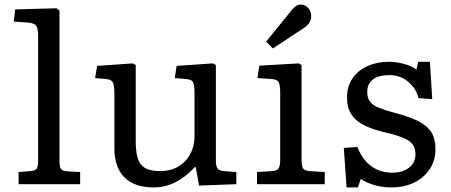

<svg xmlns="http://www.w3.org/2000/svg" viewBox="-20 -802 1964 836"><path d="M61 0V-53L114 -57Q133 -59 139.5 -67.5Q146 -76 146 -104V-643Q146 -678 137.5 -690Q129 -702 99 -704L40 -708L46 -761L227 -766L239 -755V-101Q239 -78 244.5 -68Q250 -58 272 -56L329 -53V0Z M649 14Q566 14 522 -29.5Q478 -73 478 -157V-396Q478 -432 471 -444Q464 -456 441 -458L394 -462L403 -515L558 -526L571 -519V-186Q571 -144 579 -115Q587 -86 610 -71.5Q633 -57 677 -57Q723 -57 756.5 -77Q790 -97 808.5 -131.5Q827 -166 827 -208V-396Q827 -428 821.5 -442Q816 -456 790 -458L741 -462L749 -515L907 -526L920 -519V-102Q920 -79 927 -69Q934 -59 954 -57L1009 -53V0L847 6L832 -75H829Q800 -44 771 -24.5Q742 -5 712 4.5Q682 14 649 14Z M1099 0V-53L1166 -57Q1187 -59 1193.5 -69.5Q1200 -80 1200 -108V-398Q1200 -434 1192.5 -445.5Q1185 -457 1161 -458L1101 -462L1109 -516L1280 -526L1293 -519V-104Q1293 -85 1298 -72Q1303 -59 1328 -57L1394 -53V0ZM1168 -591 1139 -621 1246 -753Q1258 -768 1267.5 -775Q1277 -782 1288 -782Q1303 -782 1313.5 -774.5Q1324 -767 1329.5 -755.5Q1335 -744 1335 -731Q1335 -715 1326 -702Q1317 -689 1300 -678Z M1489 14 1477 -158 1536 -162Q1550 -126 1572 -101Q1594 -76 1623 -63Q1652 -50 1687 -50Q1734 -50 1761.5 -72Q1789 -94 1789 -130Q1789 -154 1778.5 -170.5Q1768 -187 1741 -199.5Q1714 -212 1663 -224Q1615 -235 1582 -249Q1549 -263 1529 -281.5Q1509 -300 1500 -323.5Q1491 -347 1491 -378Q1491 -426 1515 -461Q1539 -496 1580.5 -514.5Q1622 -533 1674 -533Q1706 -533 1740 -523.5Q1774 -514 1793 -499L1801 -533H1852L1862 -370L1802 -375Q1792 -417 1757.5 -446Q1723 -475 1676 -475Q1628 -475 1603.5 -456Q1579 -437 1579 -402Q1579 -376 1590.5 -360Q1602 -344 1629 -333Q1656 -322 1701 -310Q1751 -297 1785 -282Q1819 -267 1839 -249Q1859 -231 1867.5 -207Q1876 -183 1876 -152Q1876 -103 1851 -65.5Q1826 -28 1783 -7Q1740 14 1685 14Q1643 14 1608.5 3.5Q1574 -7 1551 -23L1538 14Z"/></svg>

Font: Literata Variable Black
Style: Regular
Weight: 900
Designer: Latin by Veronika Burian and Jose Scaglione. Greek by Irene Vlachou. Cyrillic by Vera Evstafieva.
Foundry: TypeTogether
Version: Version 3.021